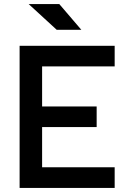

<svg xmlns="http://www.w3.org/2000/svg" viewBox="-20 -917 626 937"><path d="M75.7 0V-693.4H185.5V0ZM75.7 0V-100.6H539.6V0ZM75.7 -296.9V-397.5H451.7V-296.9ZM75.7 -592.8V-693.4H539.6V-592.8ZM256.8 -771.5 120.1 -897H269.5L377 -771.5Z"/></svg>

Font: Cascadia Mono Medium
Style: Regular
Weight: 500
Monospace: yes
Designer: Aaron Bell
Foundry: Saja Typeworks
Version: Version 2407.024